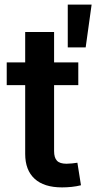

<svg xmlns="http://www.w3.org/2000/svg" viewBox="-20 -811 459 837"><path d="M321.3 -539.1V-439.9H9.3V-539.1ZM89.8 -671.4H215.8V-152.3Q215.8 -123.5 228.3 -110.4Q240.7 -97.2 270 -97.2Q279.3 -97.2 293.9 -98.6Q308.6 -100.1 317.4 -101.6L333 -3.4Q314 1.5 292.5 3.7Q271 5.9 250.5 5.9Q171.9 5.9 130.9 -31.7Q89.8 -69.3 89.8 -140.1ZM275.4 -604.5V-791H379.4L353.5 -604.5Z"/></svg>

Font: Inter 18pt SemiBold
Style: Regular
Weight: 600
Designer: Rasmus Andersson
Foundry: rsms
Version: Version 4.001;git-66647c0bb